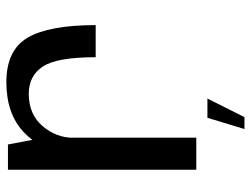

<svg xmlns="http://www.w3.org/2000/svg" viewBox="-112 -526 789 604"><g transform="rotate(-90 282.0 -223.5)"><path d="M404.5 -316.5H505.5Q505.5 -463 466.2 -530.2Q427 -597.5 326 -597.5Q228 -597.5 170 -544Q112 -490.5 112 -414.5L151 -386Q151 -440.5 188 -483.8Q225 -527 289.5 -527Q346 -527 375.2 -482.8Q404.5 -438.5 404.5 -316.5ZM50.5 0H151.5V-478L130 -592.5H50.5ZM178.5 151.5H216L274.5 35H214Z"/></g></svg>

Font: Anybody Thin
Style: Regular
Weight: 400
Version: Version 1.113;gftools[0.9.25]